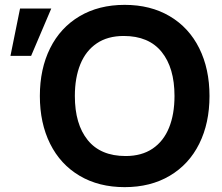

<svg xmlns="http://www.w3.org/2000/svg" viewBox="-20 -755 912 790"><path d="M144 -360Q144 -471.5 186.2 -556.5Q228.5 -641.5 307.5 -688.2Q386.5 -735 493 -735Q599.5 -735 678.5 -688.2Q757.5 -641.5 799.8 -556.5Q842 -471.5 842 -360Q842 -248.5 799.8 -163.5Q757.5 -78.5 678.5 -31.8Q599.5 15 493 15Q386.5 15 307.5 -31.8Q228.5 -78.5 186.2 -163.5Q144 -248.5 144 -360ZM698 -360Q698 -476 645 -541.5Q592 -607 489 -607Q423 -607 378 -576.5Q333 -546 310.5 -490.5Q288 -435 288 -360Q288 -244 341 -178.5Q394 -113 497 -113Q563 -113 608 -143.5Q653 -174 675.5 -229.5Q698 -285 698 -360ZM191 -720H62.5L23 -525H108Z"/></svg>

Font: Hauora ExtraBold
Style: Regular
Weight: 800
Designer: Wayne Shih
Foundry: WCYS
Version: Version 1.001